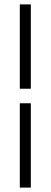

<svg xmlns="http://www.w3.org/2000/svg" viewBox="-20 -766 230 872"><path d="M70 -297H120V86H70ZM70 -746H120V-363H70Z"/></svg>

Font: Zen Antique
Style: Regular
Weight: 400
Designer: Yoshimichi Ohira
Foundry: Positype
Version: Version 1.001